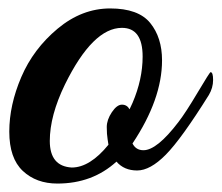

<svg xmlns="http://www.w3.org/2000/svg" viewBox="-20 -723 525 455"><path d="M475 -498Q410 -394 373 -356.5Q336 -319 305 -319Q274 -319 256 -340Q199 -288 116 -288Q66 -288 34 -318Q2 -348 2 -411Q2 -474 30.5 -540.5Q59 -607 116.5 -655Q174 -703 241 -703Q308 -703 336 -668.5Q364 -634 364 -580Q364 -488 294 -383Q302 -367 320 -367Q352 -367 403 -434Q420 -456 448.5 -504Q477 -552 479 -552Q485 -552 485 -533.5Q485 -515 475 -498ZM287 -464 294 -479Q318 -535 318 -589Q318 -657 269 -657Q200 -657 134 -523Q98 -449 98 -389Q98 -329 150 -326Q193 -326 237 -380L235 -393Q233 -405 233 -422Q233 -439 245 -457Q257 -475 269 -475Q281 -475 287 -464Z"/></svg>

Font: Playball
Style: Regular
Weight: 400
Designer: Robert E. Leuschke
Foundry: Robert E. Leuschke
Version: Version 1.001